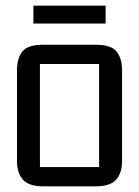

<svg xmlns="http://www.w3.org/2000/svg" viewBox="-20 -658 491 678"><path d="M133 0Q82 0 61 -23.5Q40 -47 40 -89V-411Q40 -451 58.5 -475.5Q77 -500 133 -500H318Q373 -500 392 -475.5Q411 -451 411 -411V-89Q411 -47 390 -23.5Q369 0 318 0ZM121 -68H330V-432H121ZM98 -638H353V-575H98Z"/></svg>

Font: Kelly Slab
Style: Regular
Weight: 400
Designer: Denis Masharov
Foundry: Denis Masharov
Version: Version 1.001